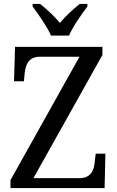

<svg xmlns="http://www.w3.org/2000/svg" viewBox="-20 -951 592 971"><path d="M238 -771H329C348 -816 393 -880 422 -918V-931H383C349 -904 311 -869 283 -835C255 -869 217 -904 183 -931H145V-918C173 -880 219 -816 238 -771ZM33 0H509L513 -174H464L459 -131C455 -87 438 -50 381 -50H149L498 -673V-714H56L51 -540H101L105 -583C110 -626 126 -664 181 -664H382L33 -40Z"/></svg>

Font: Noto Serif Devanagari SemiCondensed
Style: Regular
Weight: 400
Width: 4
Designer: Universal Thirst, Indian Type Foundry and the Monotype Design Team
Foundry: Monotype Imaging Inc.
Version: Version 2.004